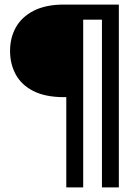

<svg xmlns="http://www.w3.org/2000/svg" viewBox="-20 -720 592 840"><path d="M270 100V-295H260Q179 -295 126.5 -321.5Q74 -348 49 -394Q24 -440 24 -497Q24 -555 49.5 -600.5Q75 -646 127.5 -673Q180 -700 260 -700H500V100H426V-634H344V100Z"/></svg>

Font: DM Sans 36pt
Style: Regular
Weight: 400
Designer: Colophon Foundry, Jonny Pinhorn
Foundry: Colophon Foundry
Version: Version 4.004;gftools[0.9.30]